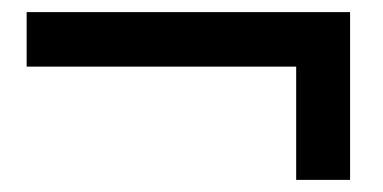

<svg xmlns="http://www.w3.org/2000/svg" viewBox="-20 -508 633 317"><path d="M469 -211V-398H24V-488H558V-211Z"/></svg>

Font: Arvo
Style: Regular
Weight: 400
Designer: Anton Koovit (Cyrillic Expansion: Cyreal)
Foundry: Anton Koovit, Yassin Baggar
Version: Version 3.000